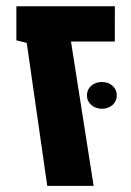

<svg xmlns="http://www.w3.org/2000/svg" viewBox="-20 -605 425 625"><path d="M133.8 0 67.1 -465.1 33.3 -473.7V-584.6H353.9L353.7 -469.9H211.1L284.8 0ZM311.6 -251Q290.8 -251 276.9 -263.6Q263 -276.2 263 -294.4Q263 -313.4 276.9 -325.7Q290.8 -338 311.6 -338Q332.9 -338 346.5 -325.7Q360.2 -313.4 360.2 -294.4Q360.2 -275.8 346.5 -263.4Q332.9 -251 311.6 -251Z"/></svg>

Font: Heebo
Style: Regular
Weight: 400
Designer: Oded Ezer
Foundry: Ezer Type House
Version: Version 3.100